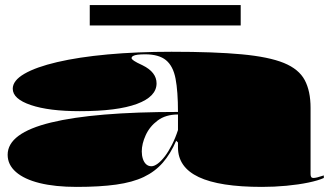

<svg xmlns="http://www.w3.org/2000/svg" viewBox="-20 -718 1295 753"><path d="M653 -515Q821 -515 928 -505Q1035 -495 1093.5 -471Q1152 -447 1175 -404Q1198 -361 1198 -295V-35Q1198 -28 1200.5 -24Q1203 -20 1209 -20Q1215 -20 1225 -22.5Q1235 -25 1250 -30V-20Q1228 -10 1189.5 -2Q1151 6 1103.5 10.5Q1056 15 1007 15Q841 15 759.5 -23.5Q678 -62 678 -140Q678 -142 678 -143.5Q678 -145 678 -149Q678 -153 678 -159L671 -166Q649 -115 618.5 -80Q588 -45 544 -24Q500 -3 435.5 6Q371 15 281 15Q196 15 135.5 0Q75 -15 42.5 -43.5Q10 -72 10 -111Q10 -196 180 -237.5Q350 -279 678 -279Q678 -360 668.5 -409.5Q659 -459 631 -482Q603 -505 549 -505Q532 -505 520 -503.5Q508 -502 502 -498.5Q496 -495 496 -490Q496 -486 505.5 -479.5Q515 -473 539 -462Q594 -435 594 -391Q594 -339 517 -310.5Q440 -282 293 -282Q172 -282 101 -306Q30 -330 30 -370Q30 -402 75.5 -428.5Q121 -455 204.5 -474.5Q288 -494 402 -504.5Q516 -515 653 -515ZM678 -269Q630 -269 598.5 -245.5Q567 -222 551.5 -188Q536 -154 536 -124Q536 -108 540.5 -94.5Q545 -81 553.5 -73.5Q562 -66 574 -66Q585 -66 599 -76.5Q613 -87 627 -105.5Q641 -124 654.5 -150.5Q668 -177 678 -208ZM332 -618V-698H924V-618Z"/></svg>

Font: Kalnia Expanded
Style: Bold
Weight: 700
Width: 7
Designer: Frida Medrano
Foundry: Frida Medrano
Version: Version 1.105